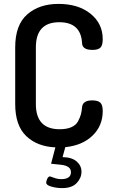

<svg xmlns="http://www.w3.org/2000/svg" viewBox="-20 -751 580 985"><path d="M401 -530Q395 -637 284 -637Q164 -637 164 -508V-217Q164 -88 286 -88Q322 -88 346 -98.5Q370 -109 380.5 -129Q391 -149 395 -164Q399 -179 401 -201Q404 -236 453 -236Q482 -236 494.5 -224.5Q507 -213 507 -181Q507 -106 455 -55.5Q403 -5 315 4L301 55Q349 56 373.5 77.5Q398 99 398 130Q398 162 373.5 188Q349 214 299 214Q271 214 244 206.5Q217 199 217 186Q217 178 222.5 166Q228 154 237 154Q239 154 257 161Q275 168 294 168Q344 168 344 132Q344 99 290 94L242 89L264 5Q171 1 114.5 -53Q58 -107 58 -217V-508Q58 -623 119.5 -677Q181 -731 280 -731Q382 -731 444.5 -680.5Q507 -630 507 -550Q507 -518 495 -506.5Q483 -495 454 -495Q402 -495 401 -530Z"/></svg>

Font: Dosis
Style: SemiBold
Weight: 600
Designer: Edgar Tolentino, Pablo Impallari, Igino Marini
Foundry: Edgar Tolentino, Pablo Impallari, Igino Marini
Version: Version 1.007